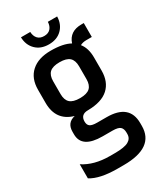

<svg xmlns="http://www.w3.org/2000/svg" viewBox="-216 -809 882 1039"><g transform="rotate(-30 224.5 -289.5)"><path d="M433 -538H399Q376 -538 360 -529Q388 -494 388 -436V-354Q388 -284 345.5 -245Q303 -206 217 -205Q170 -205 170 -161Q170 -140 182.5 -131Q195 -122 227 -122H285Q427 -122 427 -3V14Q427 149 236 149H197Q88 149 32 114V26Q98 69 195 69H227Q287 69 312 55Q337 41 337 13V4Q337 -20 324.5 -31.5Q312 -43 276 -43H215Q86 -43 86 -130V-146Q86 -202 139 -214Q38 -243 38 -354V-436Q38 -507 81.5 -546Q125 -585 203 -585Q281 -585 323 -561Q344 -625 418 -625H433ZM294 -355V-435Q294 -472 275 -489.5Q256 -507 213 -507Q170 -507 151 -489.5Q132 -472 132 -435V-355Q132 -318 151 -300.5Q170 -283 213 -283Q256 -283 275 -300.5Q294 -318 294 -355ZM100 -728H158Q159 -702 173 -686.5Q187 -671 213 -671Q239 -671 253 -686.5Q267 -702 268 -728H326Q325 -680 294.5 -649.5Q264 -619 213 -619Q162 -619 131.5 -649.5Q101 -680 100 -728Z"/></g></svg>

Font: Khand Medium
Style: Regular
Weight: 500
Designer: Devanagari: Sanchit Sawaria, Jyotish Sonowal; Latin: Satya Rajpurohit
Foundry: Indian Type Foundry
Version: Version 1.100;PS 1.0;hotconv 1.0.78;makeotf.lib2.5.61930; tt